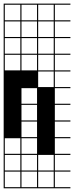

<svg xmlns="http://www.w3.org/2000/svg" viewBox="-20 -747 404 1046"><path d="M363.6 278.8H0V-727.3H363.6V-721.2H278.8V-636.4H363.6V-630.3H278.8V-545.5H363.6V-539.4H278.8V-454.5H363.6V-448.5H278.8V-363.6H363.6V-357.6H278.8V-272.7H363.6V-266.7H278.8V-181.8H363.6V-175.8H278.8V-90.9H363.6V-84.8H278.8V0H363.6V6.1H278.8V90.9H363.6V97H278.8V181.8H363.6V187.9H278.8V272.7H363.6ZM90.9 -636.4V-721.2H6.1V-636.4ZM187.9 -636.4H272.7V-721.2H187.9ZM97 -636.4H181.8V-721.2H97ZM187.9 -545.5H272.7V-630.3H187.9ZM6.1 -545.5H90.9V-630.3H6.1ZM97 -545.5H181.8V-630.3H97ZM187.9 -454.5H272.7V-539.4H187.9ZM6.1 -454.5H90.9V-539.4H6.1ZM97 -454.5H181.8V-539.4H97ZM187.9 -363.6H272.7V-448.5H187.9ZM6.1 -363.6H90.9V-448.5H6.1ZM97 -363.6H181.8V-448.5H97ZM187.9 -272.7H272.7V-357.6H187.9ZM97 -181.8H181.8V-266.7H97ZM97 -90.9H181.8V-175.8H97ZM97 0H181.8V-84.8H97ZM97 90.9H181.8V6.1H97ZM6.1 90.9H90.9V6.1H6.1ZM187.9 181.8H272.7V97H187.9ZM97 181.8H181.8V97H97ZM6.1 181.8H90.9V97H6.1ZM181.8 272.7V187.9H6.1V272.7H90.9V187.9H97V272.7ZM272.7 272.7V187.9H187.9V272.7Z"/></svg>

Font: Micro 5 Charted
Style: Regular
Weight: 400
Designer: Sarah Cadigan-Fried
Version: Version 1.000; ttfautohint (v1.8.4.7-5d5b)